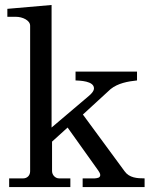

<svg xmlns="http://www.w3.org/2000/svg" viewBox="-20 -758 633 778"><path d="M17.1 -35.2V0H265.1V-35.2H219.2C205.1 -35.2 190.9 -47.9 190.9 -64.9V-184.1L253.9 -241.2L378.9 -65.9C381.8 -61 386.2 -55.2 386.2 -48.8C386.2 -37.1 374 -36.1 363.8 -35.2H314.9V0H565.9V-35.2C536.1 -35.2 503.9 -37.1 484.9 -64L315.9 -293.9L428.2 -397C458 -420.9 498 -428.2 535.2 -432.1V-467.8H286.1V-432.1C303.2 -431.2 360.8 -430.2 360.8 -399.9C360.8 -388.2 348.1 -376 339.8 -369.1L189 -241.2V-737.8L9.8 -722.2V-689.9H44.9C70.8 -689.9 102.1 -675.8 102.1 -653.8V-64C102.1 -45.9 88.9 -35.2 74.2 -35.2Z"/></svg>

Font: MusGlyphs
Style: Regular
Weight: 400
Version: Version 2.1